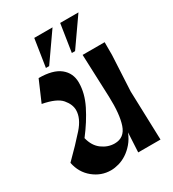

<svg xmlns="http://www.w3.org/2000/svg" viewBox="-237 -1140 1159 1283"><g transform="rotate(-30 342.5 -498.5)"><path d="M25 -166Q116 -256 175 -323Q234 -390 234 -453Q234 -497 197.5 -540Q161 -583 55 -603L124 -763Q234 -763 288 -719.5Q342 -676 342 -603Q342 -521 299 -435Q256 -349 189 -262Q205 -196 250 -163Q295 -130 347 -130Q422 -130 448 -206.5Q474 -283 469 -420L456 -750H626V-651L612 -378L624 0H452L460 -150Q443 -107 416.5 -76Q390 -45 359.5 -25Q329 -5 296.5 4Q264 13 236 13Q161 13 101 -36Q41 -85 25 -166ZM425 -797H400L433 -1010H574ZM225 -797H200L233 -1010H374Z"/></g></svg>

Font: Trickster
Style: Regular
Weight: 400
Designer: Jean-Baptiste Morizot
Foundry: Jean-Baptiste Morizot
Version: Version 2.000;PS 2.0;hotconv 1.0.88;makeotf.lib2.5.647800